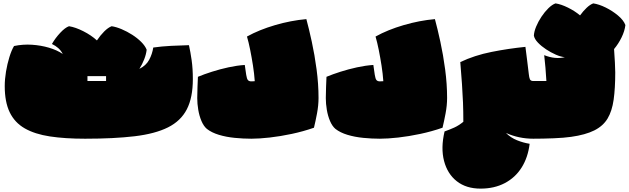

<svg xmlns="http://www.w3.org/2000/svg" viewBox="-20 -791 3717 1135"><path d="M483 29Q364 29 275 15.5Q186 2 126.5 -32Q67 -66 37.5 -127Q8 -188 8 -282Q8 -323 15.5 -368Q23 -413 35.5 -453.5Q48 -494 63 -519Q116 -530 169 -526.5Q222 -523 269.5 -509Q317 -495 351 -472Q340 -493 324 -507Q308 -521 287 -531Q307 -566 336 -597Q365 -628 388 -636Q426 -630 472.5 -606.5Q519 -583 553 -552Q573 -582 596 -605Q619 -628 640 -636Q667 -632 699 -618.5Q731 -605 761.5 -585.5Q792 -566 815 -543Q838 -520 847 -497Q844 -470 832.5 -440.5Q821 -411 804 -384Q843 -403 861.5 -437Q880 -471 886 -510Q934 -517 992 -520Q1050 -523 1097 -524Q1106 -484 1113 -434.5Q1120 -385 1120 -323Q1120 -214 1084.5 -145Q1049 -76 973 -38Q897 0 775.5 14.5Q654 29 483 29ZM497 -312H607V-341H497Z M1466 29Q1418 29 1367.5 24Q1317 19 1274 6Q1231 -7 1203 -29Q1184 -45 1171 -75.5Q1158 -106 1152 -142Q1146 -178 1146 -211Q1146 -247 1147.5 -277Q1149 -307 1150 -337Q1186 -352 1233 -367Q1280 -382 1330.5 -393Q1381 -404 1427 -407Q1432 -372 1435.5 -348.5Q1439 -325 1446 -317Q1453 -310 1465.5 -310Q1478 -310 1486 -311Q1483 -355 1475.5 -403Q1468 -451 1459 -496Q1450 -541 1440 -575Q1512 -615 1606 -642.5Q1700 -670 1791 -678Q1806 -623 1823 -545Q1840 -467 1851.5 -380.5Q1863 -294 1863 -212Q1863 -168 1854 -120.5Q1845 -73 1836 -36Q1773 -14 1705 0.5Q1637 15 1574.5 22Q1512 29 1466 29Z M2226 29Q2178 29 2127.5 24Q2077 19 2034 6Q1991 -7 1963 -29Q1944 -45 1931 -75.5Q1918 -106 1912 -142Q1906 -178 1906 -211Q1906 -247 1907.5 -277Q1909 -307 1910 -337Q1946 -352 1993 -367Q2040 -382 2090.5 -393Q2141 -404 2187 -407Q2192 -372 2195.5 -348.5Q2199 -325 2206 -317Q2213 -310 2225.5 -310Q2238 -310 2246 -311Q2243 -355 2235.5 -403Q2228 -451 2219 -496Q2210 -541 2200 -575Q2272 -615 2366 -642.5Q2460 -670 2551 -678Q2566 -623 2583 -545Q2600 -467 2611.5 -380.5Q2623 -294 2623 -212Q2623 -168 2614 -120.5Q2605 -73 2596 -36Q2533 -14 2465 0.5Q2397 15 2334.5 22Q2272 29 2226 29Z M3111 59Q3101 140 3063.5 199.5Q3026 259 2964 291.5Q2902 324 2821 324Q2736 324 2680.5 280.5Q2625 237 2605 160.5Q2585 84 2608 -14Q2639 -25 2665.5 -37Q2692 -49 2719 -71Q2719 -132 2717 -184.5Q2715 -237 2711 -293.5Q2707 -350 2701 -424Q2785 -464 2885.5 -484Q2986 -504 3086 -514Q3091 -474 3096.5 -431.5Q3102 -389 3106 -353Q3108 -333 3112.5 -322.5Q3117 -312 3133 -312V29Q3047 29 2971 -5Q2999 23 3036 38Q3073 53 3111 59Z M3130 29 3131 -312H3210Q3208 -351 3204.5 -390Q3201 -429 3197 -465Q3262 -439 3319 -453Q3295 -455 3265.5 -468Q3236 -481 3208 -499.5Q3180 -518 3160 -539Q3140 -560 3136 -580Q3137 -604 3149.5 -634Q3162 -664 3181 -692.5Q3200 -721 3222 -742.5Q3244 -764 3264 -771Q3297 -766 3337.5 -746Q3378 -726 3409 -700Q3427 -725 3447.5 -744.5Q3468 -764 3487 -771Q3521 -766 3560.5 -746.5Q3600 -727 3633 -699.5Q3666 -672 3677 -643Q3673 -608 3654.5 -570Q3636 -532 3610 -501Q3613 -462 3615 -421Q3617 -380 3617 -363Q3617 -269 3607.5 -201.5Q3598 -134 3571.5 -90Q3545 -46 3493 -20Q3441 6 3356 18Q3314 24 3252 26.5Q3190 29 3130 29Z"/></svg>

Font: Oi
Style: Regular
Weight: 400
Designer: Kostas Bartsokas, Mohamad Dakak
Foundry: Foundry5
Version: Version 4.000